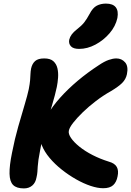

<svg xmlns="http://www.w3.org/2000/svg" viewBox="-20 -1036 729 1068"><path d="M554 11Q523 11 484 -2Q445 -15 403.5 -38.5Q362 -62 323.5 -92.5Q285 -123 256 -157.5Q227 -192 212.5 -228Q198 -264 205 -297Q215 -346 243 -395Q271 -444 314.5 -492.5Q358 -541 412 -586.5Q466 -632 529 -673Q560 -694 584 -702.5Q608 -711 627 -711Q657 -711 676 -689Q695 -667 686 -623Q680 -595 659.5 -574.5Q639 -554 597 -529Q554 -505 513.5 -474Q473 -443 440.5 -411.5Q408 -380 387 -353Q366 -326 363 -309Q359 -292 375 -268.5Q391 -245 422 -220Q453 -195 495 -173.5Q537 -152 585 -137Q618 -128 629.5 -107.5Q641 -87 634 -55Q628 -23 609.5 -6Q591 11 554 11ZM113 12Q72 12 53 -7Q34 -26 33 -70Q32 -114 47 -187Q62 -264 81.5 -332Q101 -400 117 -453.5Q133 -507 140 -540Q146 -571 147.5 -590.5Q149 -610 149.5 -624.5Q150 -639 153 -655Q159 -682 175.5 -696.5Q192 -711 226 -711Q260 -711 277 -695.5Q294 -680 299.5 -656Q305 -632 303 -604Q301 -576 296 -552Q287 -509 270 -452.5Q253 -396 234 -331Q215 -266 203 -199Q197 -169 194 -148Q191 -127 190 -111Q189 -95 188 -80Q187 -65 183 -49Q178 -20 159.5 -4Q141 12 113 12ZM420 -764Q388 -764 374.5 -778.5Q361 -793 365 -815Q369 -831 379 -844.5Q389 -858 408 -873Q434 -893 448.5 -911.5Q463 -930 478 -958Q496 -993 518.5 -1004.5Q541 -1016 569 -1016Q608 -1016 624 -995.5Q640 -975 633 -936Q623 -890 589.5 -851Q556 -812 511 -788Q466 -764 420 -764Z"/></svg>

Font: Shantell Sans Light
Style: Bold Italic
Weight: 700
Italic angle: -11°
Version: Version 1.011;[c5ecc13dd]